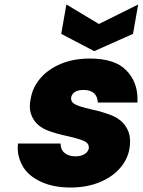

<svg xmlns="http://www.w3.org/2000/svg" viewBox="-20 -829 636 856"><path d="M573 -678 400 -601 253 -678 276 -809 421 -722 596 -809ZM294 7Q218 7 163 -18.5Q108 -44 83.5 -84.5Q59 -125 59 -169Q59 -179 60 -189H250Q250 -162 268 -147Q286 -132 317 -132Q341 -132 357 -142Q373 -152 376 -168Q376 -171 376 -173Q376 -190 356.5 -199.5Q337 -209 286 -221Q228 -233 190.5 -248Q153 -263 133 -291.5Q113 -320 113 -354Q113 -371 117 -389Q125 -439 159.5 -479.5Q194 -520 250.5 -544Q307 -568 381 -568Q491 -568 542 -516.5Q593 -465 593 -387Q593 -380 593 -372H416Q415 -399 399 -413.5Q383 -428 352 -428Q328 -428 314 -419Q300 -410 297 -394Q297 -392 297 -389Q297 -373 316.5 -363Q336 -353 385 -342Q444 -329 481.5 -313Q519 -297 539.5 -267Q560 -237 560 -200Q560 -184 557 -165Q548 -116 513 -77Q478 -38 421.5 -15.5Q365 7 294 7Z"/></svg>

Font: Fz Poppins ExtBd
Style: Italic
Weight: 800
Italic angle: -10°
Designer: Ninad Kale (Devanagari), Jonny Pinhorn (Latin)
Foundry: Indian Type Foundry
Version: Vit hóa bi Vntype.Com & FontZin.Com